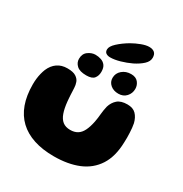

<svg xmlns="http://www.w3.org/2000/svg" viewBox="-194 -971 1105 1157"><g transform="rotate(30 358.5 -392.5)"><path d="M341.5 36.5Q262.5 36.5 201.8 16.5Q141 -3.5 99.8 -42.5Q58.5 -81.5 37.2 -140Q16 -198.5 16 -276Q16 -296.5 18.2 -316Q20.5 -335.5 25 -353.5Q29.5 -371.5 35.5 -386.5Q51.5 -424 80.2 -444Q109 -464 149.5 -464Q189.5 -464 209.2 -451.2Q229 -438.5 235.8 -419.8Q242.5 -401 243 -383Q244 -371 244.2 -358.8Q244.5 -346.5 245.2 -334.5Q246 -322.5 246.8 -311.2Q247.5 -300 248.5 -290.5Q253 -245 264 -213.8Q275 -182.5 295.2 -166.5Q315.5 -150.5 348 -150.5Q377 -150.5 397.5 -163Q418 -175.5 431.2 -202Q444.5 -228.5 452.5 -269Q455.5 -283.5 457.2 -297.8Q459 -312 460.2 -326Q461.5 -340 463.8 -354.2Q466 -368.5 469.5 -382.5Q479.5 -415.5 503 -436Q526.5 -456.5 571.5 -456.5Q610.5 -456.5 631.2 -435.2Q652 -414 661 -378Q664 -363.5 665.5 -347.8Q667 -332 667.8 -315.5Q668.5 -299 668.8 -282Q669 -265 668 -248Q665.5 -149 624.8 -86Q584 -23 511.8 6.8Q439.5 36.5 341.5 36.5ZM267.5 -483.5Q221.5 -483.5 200.8 -502.8Q180 -522 180 -548.5Q180 -584 204.5 -601.8Q229 -619.5 255 -619.5Q275.5 -619.5 294.2 -613.2Q313 -607 324.8 -591.5Q336.5 -576 336.5 -547.5Q336.5 -520.5 322 -502Q307.5 -483.5 267.5 -483.5ZM490 -484.5Q456 -484.5 434.2 -503.2Q412.5 -522 412.5 -550Q412.5 -583 437.8 -604.5Q463 -626 499.5 -626Q532.5 -626 548.8 -606Q565 -586 565 -560.5Q565 -529.5 544.5 -507Q524 -484.5 490 -484.5ZM338 -649.5Q321 -649.5 309.5 -657Q298 -664.5 298 -682Q298 -703.5 327.5 -730.8Q357 -758 398 -782.5Q428 -799.5 458.8 -811Q489.5 -822.5 511.5 -822.5Q535.5 -822.5 548.8 -811.2Q562 -800 562 -775.5Q562 -750 538.2 -728Q514.5 -706 477.5 -687.5Q442.5 -671 404.8 -660.2Q367 -649.5 338 -649.5Z"/></g></svg>

Font: Gluten Thin
Style: Bold
Weight: 700
Version: Version 1.300